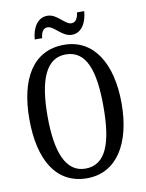

<svg xmlns="http://www.w3.org/2000/svg" viewBox="-97 -964 792 1042"><g transform="rotate(-10 298.5 -443.0)"><path d="M352 -771C407 -771 435 -827 439 -886H399C396 -859 386 -833 360 -833C324 -833 291 -896 237 -896C180 -896 152 -839 148 -781H189C191 -808 201 -834 227 -834C264 -834 297 -771 352 -771ZM298 10C461 10 552 -137 552 -358C552 -580 461 -725 299 -725C127 -725 44 -580 44 -359C44 -137 127 10 298 10ZM298 -43C190 -43 144 -160 144 -358C144 -557 190 -672 299 -672C412 -672 452 -557 452 -358C452 -160 412 -43 298 -43Z"/></g></svg>

Font: Noto Serif Sinhala ExtraCondensed
Style: Regular
Weight: 400
Width: 2
Designer: Jelle Bosma - Monotype Design Team
Foundry: Monotype Imaging Inc.
Version: Version 2.007